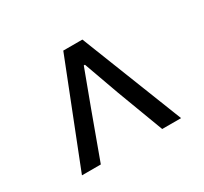

<svg xmlns="http://www.w3.org/2000/svg" viewBox="-98 -886 751 706"><g transform="rotate(-30 277.5 -533.0)"><path d="M67.4 -317.4 237.3 -749H318.4L488.3 -317.4H408.2L334 -514.6L280.3 -664.1H275.4L219.7 -514.6L147.5 -317.4Z"/></g></svg>

Font: Gen Shin Gothic Regular
Style: Regular
Weight: 400
Designer: [Source Han Sans]
Ryoko NISHIZUKA  (kana & ideographs); Paul D. Hunt (Latin, Greek & Cyrillic); Wenlong ZHANG  (bopomofo
Version: Version 1.002.20150607